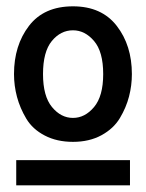

<svg xmlns="http://www.w3.org/2000/svg" viewBox="-20 -880 452 595"><path d="M113.3 -650.4Q113.3 -582 141.1 -548.3Q168.9 -514.6 206.1 -514.6Q243.2 -514.6 271.5 -548.3Q299.8 -582 299.8 -650.4Q299.8 -719.7 271.5 -752.9Q243.2 -786.1 206.1 -786.1Q168 -786.1 140.6 -752.9Q113.3 -719.7 113.3 -650.4ZM23.4 -650.4Q23.4 -739.3 69.8 -799.8Q116.2 -860.4 206.1 -860.4Q294.9 -860.4 341.8 -799.8Q388.7 -739.3 388.7 -650.4Q388.7 -615.2 379.9 -581.1Q371.1 -546.9 351.6 -514.2Q332 -481.4 294.4 -460.9Q256.8 -440.4 206.1 -440.4Q156.2 -440.4 118.7 -460Q81.1 -479.5 61.5 -512.2Q42 -544.9 32.7 -579.6Q23.4 -614.3 23.4 -650.4ZM30.3 -305.7V-383.8H382.8V-305.7Z"/></svg>

Font: Gothic A1
Style: Bold
Weight: 700
Version: Version 2.50